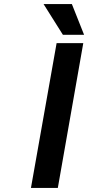

<svg xmlns="http://www.w3.org/2000/svg" viewBox="-20 -923 433 943"><path d="M264 0 389 -711H258L132 0ZM393 -752 333 -903H194L289 -752Z"/></svg>

Font: Asimov
Style: NarIt
Weight: 500
Designer: Google
Version: Version 2.000980; 2014